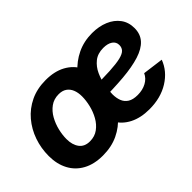

<svg xmlns="http://www.w3.org/2000/svg" viewBox="-85 -847 1151 1151"><g transform="rotate(-45 490.5 -271.5)"><path d="M267.8 10.7Q194 10.7 142.2 -17.6Q90.3 -45.8 63 -97.2Q35.6 -148.5 35.6 -217.2Q35.6 -283 56.5 -343.2Q77.5 -403.4 117.4 -450.7Q157.3 -498 214.6 -525.4Q272 -552.7 345.1 -552.7Q418.6 -552.7 470.6 -524.6Q522.5 -496.5 549.9 -445.1Q577.2 -393.8 577.2 -324.6Q577.2 -258.7 556.4 -198.5Q535.7 -138.2 495.7 -91.1Q455.7 -43.9 398.3 -16.6Q341 10.7 267.8 10.7ZM272.9 -104.6Q313.8 -104.6 343.5 -126.5Q373.3 -148.3 392.4 -182.7Q411.6 -217.1 420.8 -256Q430 -294.9 430 -328.7Q430 -361.5 420 -385.9Q410 -410.3 390.1 -423.9Q370.2 -437.5 339.7 -437.5Q298.9 -437.5 269.1 -415.9Q239.3 -394.3 220.2 -360.1Q201 -325.8 191.8 -287.1Q182.6 -248.3 182.6 -214Q182.6 -165.1 205.1 -134.9Q227.6 -104.6 272.9 -104.6ZM661.1 11.7Q588.4 11.7 535.7 -14.9Q483 -41.5 454.6 -91.4Q426.3 -141.2 426.3 -210.9Q426.3 -280 449.1 -342.1Q471.9 -404.1 513.8 -451.9Q555.8 -499.8 613.3 -527.4Q670.8 -555 740.2 -555Q797.9 -555 843.6 -535.9Q889.2 -516.8 915.6 -481.2Q942 -445.7 942 -396Q942 -345.1 912.2 -312.3Q882.5 -279.4 824.4 -261Q766.3 -242.6 681.3 -235.3Q596.3 -228 485.7 -228L500.9 -316.6Q594.4 -316.6 654.1 -319.7Q713.8 -322.9 746.8 -331Q779.8 -339.1 792.8 -353.2Q805.8 -367.2 805.8 -388.8Q805.8 -414.7 784.2 -429.7Q762.5 -444.7 725.1 -444.7Q677.3 -444.7 646.5 -419.9Q615.7 -395.2 598.6 -357.5Q581.4 -319.8 574.4 -279.7Q567.4 -239.5 567.4 -208.5Q567.4 -177.4 577 -152.4Q586.7 -127.5 609.6 -113Q632.5 -98.6 671.7 -98.6Q713.7 -98.6 745.6 -115.9Q777.6 -133.2 791.5 -164.1L923.1 -146.7Q896.3 -75.1 826.7 -31.7Q757.2 11.7 661.1 11.7Z"/></g></svg>

Font: Adwaita Sans
Style: Italic
Weight: 400
Italic angle: -9.39999°
Designer: Rasmus Andersson
Foundry: rsms
Version: Version 4.001;git-9221beed3